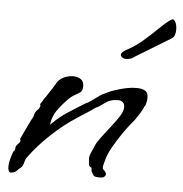

<svg xmlns="http://www.w3.org/2000/svg" viewBox="-47 -640 653 685"><g transform="rotate(5 280.0 -297.5)"><path d="M15 0Q6 -3 6 -21Q6 -32 9.5 -46Q13 -60 20 -79V-76Q22 -76 24 -83Q26 -90 25 -91Q26 -97 33.5 -104.5Q41 -112 40 -113V-114Q42 -118 40 -119Q38 -120 41 -127Q52 -150 61 -169.5Q70 -189 79 -205Q79 -205 81 -212Q83 -219 86 -225V-223Q87 -227 91 -230.5Q95 -234 96 -235Q101 -244 101 -248Q101 -250 100 -250Q99 -250 99 -251Q99 -252 101 -255.5Q103 -259 109 -267H108Q112 -272 120.5 -285Q129 -298 137.5 -311Q146 -324 148 -328Q156 -345 173.5 -353.5Q191 -362 208 -362Q224 -362 235.5 -354.5Q247 -347 247 -330Q247 -314 239.5 -308Q232 -302 219.5 -295.5Q207 -289 192 -273Q163 -242 153 -222.5Q143 -203 141 -182Q145 -187 150 -191Q171 -212 197.5 -229.5Q224 -247 265 -272H267Q268 -272 280.5 -281Q293 -290 306.5 -299.5Q320 -309 323 -309Q323 -309 335 -315Q347 -321 360 -325Q404 -340 436 -340Q459 -340 470 -332Q479 -326 479 -308Q479 -295 473 -278V-280Q472 -280 469 -272.5Q466 -265 463 -260Q461 -257 456 -249Q451 -241 450 -239V-240Q444 -229 439 -223.5Q434 -218 427 -209Q417 -197 400 -172.5Q383 -148 367.5 -120.5Q352 -93 347 -71Q346 -65 343.5 -57.5Q341 -50 342 -45V-44Q342 -42 346 -38.5Q350 -35 351 -33Q355 -29 355 -24Q355 -18 348.5 -13.5Q342 -9 325 -11Q314 -11 310.5 -17Q307 -23 303 -30V-31Q303 -33 302.5 -35Q302 -37 302 -41Q303 -43 299.5 -43.5Q296 -44 292 -51Q292 -51 291 -61Q290 -71 290 -75Q290 -85 297 -99.5Q304 -114 308 -125Q313 -136 329 -157Q345 -178 362.5 -200.5Q380 -223 389 -238Q399 -255 399 -268Q399 -280 392 -285.5Q385 -291 376 -291Q371 -291 361.5 -290Q352 -289 343 -285Q339 -284 329.5 -277Q320 -270 311 -264Q302 -258 299 -258Q292 -253 286 -248.5Q280 -244 270 -238L239 -218Q189 -186 144.5 -144Q100 -102 68 -58Q64 -53 62 -44Q60 -35 57 -29Q53 -22 49 -19.5Q45 -17 43 -15Q35 -5 27.5 -2.5Q20 0 15 0ZM391 -440Q378 -440 373 -448Q371 -450 371 -453Q371 -461 385 -470Q420 -488 448.5 -513Q477 -538 499.5 -560Q522 -582 537 -592Q547 -600 553.5 -588Q560 -576 560 -560Q560 -550 557.5 -541.5Q555 -533 548 -528Q548 -528 534 -519.5Q520 -511 499.5 -498.5Q479 -486 458.5 -473.5Q438 -461 424 -452.5Q410 -444 409 -443Q399 -440 391 -440Z"/></g></svg>

Font: Vujahday Script
Style: Regular
Weight: 400
Designer: Robert E. Leuschke
Foundry: Robert E. Leuschke
Version: Version 1.010; ttfautohint (v1.8.3)